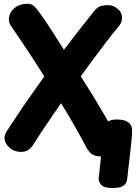

<svg xmlns="http://www.w3.org/2000/svg" viewBox="-20 -797 713 1007"><path d="M522.1 -120.7Q523.1 -137 539.5 -153.7Q555.9 -170.4 589.9 -170.4Q626.6 -170.4 644.2 -160.7Q661.9 -150.9 667.8 -137.4Q673.8 -124 673 -112.7Q672.2 -86.1 669.1 -53.9Q666 -21.8 661.9 12.3Q657.8 46.4 654.1 79.1Q650.3 111.7 647.3 139.1Q646.3 151.2 640.5 162.6Q634.7 174 618.8 181.6Q602.9 189.2 569.6 189.2Q526.1 189.2 511.4 172.8Q496.7 156.3 497.7 138.4Q500.7 111 504.3 77.2Q507.9 43.4 511.5 7.9Q515.1 -27.7 518.1 -60.9Q521.1 -94.1 522.1 -120.7ZM511.3 23.6Q482.2 23.6 465.3 13.4Q448.4 3.2 433.7 -22.8Q412.8 -62.1 392.1 -99.3Q371.3 -136.4 348.8 -175.1Q326.3 -213.7 299.9 -255.7Q281.2 -228.8 261.8 -200.2Q242.3 -171.6 223.2 -143.4Q204 -115.2 187.1 -89.1Q170.2 -62.9 156.4 -41.2Q140.9 -16.8 125.2 -8.6Q109.4 -0.3 89.3 -0.3Q54.8 -0.3 29.2 -23.2Q3.6 -46 3.6 -74.1Q3.6 -89.8 12.9 -104.7Q28.7 -128.8 51.7 -164.2Q74.7 -199.7 102.5 -239.8Q130.3 -280 158.8 -320.5Q187.3 -361 212.3 -396Q165.3 -471 119.7 -539.7Q74 -608.4 39.8 -657.2Q25 -678.3 26.6 -698.9Q27.3 -717.9 39 -735.8Q50.7 -753.7 72.4 -765.5Q94.1 -777.3 122.7 -777.3Q146.9 -777.3 160.9 -762.8Q175 -748.2 195.4 -719.9Q225.4 -677.1 254.5 -632Q283.6 -586.9 315.2 -535.9Q362.9 -598.6 401.5 -647.9Q440.1 -697.2 474.7 -739.7Q491.8 -760.9 509.1 -765.4Q526.4 -770 547.3 -770Q573.7 -770 597 -751Q620.3 -732 620.3 -703.7Q620.3 -692.9 615.8 -680.4Q611.2 -667.9 600.2 -655.7Q570.2 -620.2 534.7 -573.6Q499.2 -527 464.9 -480.6Q430.6 -434.1 403.6 -397.1Q444.3 -333.3 477.2 -279.3Q510 -225.2 536.8 -178.3Q563.7 -131.3 586.8 -89.3Q591.6 -80.4 594.6 -71.4Q597.7 -62.4 597.7 -55.1Q597.7 -29.7 583.2 -12.2Q568.7 5.3 548.7 14.4Q528.8 23.6 511.3 23.6Z"/></svg>

Font: Playpen Sans
Style: Regular
Weight: 400
Designer: Laura Meseguer, Veronika Burian, José Scaglione, Kostas Bartsokas, Vera Evstafieva, Tom Grace, Yorlmar Campos
Foundry: TypeTogether
Version: Version 2.000